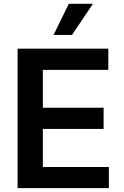

<svg xmlns="http://www.w3.org/2000/svg" viewBox="-20 -981 648 1001"><path d="M259.2 -799H355.5L464.5 -961.3H338.8ZM71.7 0H547.6V-110.4H203.5V-308.9H520.2V-419.4H203.5V-616.8H544.7V-727.3H71.7Z"/></svg>

Font: TID UI Semi Bold
Style: Regular
Weight: 600
Designer: The TID Project Authors
Foundry: Bakken & Bæck
Version: Version 1.001;hotconv 1.0.109;makeotfexe 2.5.65596